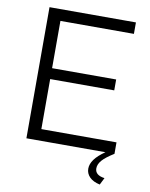

<svg xmlns="http://www.w3.org/2000/svg" viewBox="-95 -779 800 1024"><g transform="rotate(10 304.5 -267.5)"><path d="M566 -62V0Q521 28 502.5 49.5Q484 71 484 93Q484 130 536 137L517 175Q480 167 461 147.5Q442 128 442 102Q442 77 460 52Q478 27 517 0H89V-710H557V-648H159V-392H506V-333H159V-62Z"/></g></svg>

Font: Oxford Sans
Style: Regular
Weight: 400
Designer: Matt McInerney, Pablo Impallari, Rodrigo Fuenzalida
Foundry: Matt McInerney, Pablo Impallari, Rodrigo Fuenzalida
Version: Version 3.000g; ttfautohint (v1.5) -l 8 -r 28 -G 28 -x 14 -D